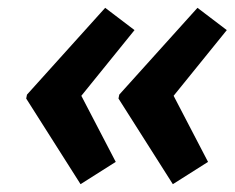

<svg xmlns="http://www.w3.org/2000/svg" viewBox="-20 -505 600 491"><path d="M422 -34 283 -253 285 -263 485 -485 560 -428 424 -260 512 -91ZM186 -34 47 -253 49 -263 249 -485 324 -428 188 -260 276 -91Z"/></svg>

Font: Lexend SemBd
Style: Italic
Weight: 600
Italic angle: -8.13011°
Designer: Bonnie Shaver-Troup, Thomas Jockin
Foundry: Lexend
Version: Version 1.007